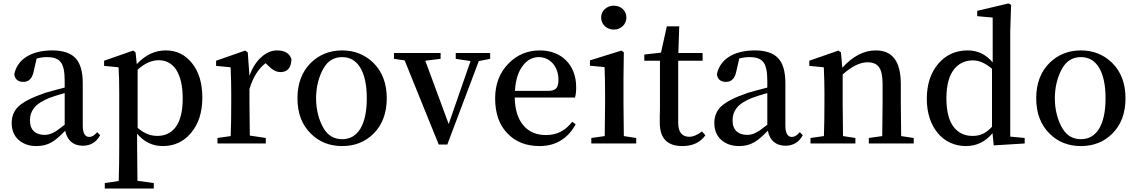

<svg xmlns="http://www.w3.org/2000/svg" viewBox="-20 -834 6608 1116"><path d="M192 15C225 15 254 8 280 -7C301 -19 327 -41 359 -74C370 -19 405 13 461 13C506 13 540 -7 562 -48L545 -66C529 -47 514 -38 499 -38C474 -38 461 -60 461 -104V-350C461 -418 447 -467 418 -497C390 -526 345 -541 284 -541C161 -541 80 -489 63 -402C67 -373 85 -358 116 -358C148 -358 168 -379 176 -420L193 -494C212 -499 232 -502 252 -502C291 -502 317 -493 332 -474C348 -455 356 -419 356 -366V-325C329 -318 289 -308 238 -293L237 -292C166 -268 116 -242 87 -215C61 -190 48 -158 48 -119C48 -77 62 -44 89 -20C116 3 150 15 192 15ZM239 -50C213 -50 193 -57 178 -70C162 -85 154 -106 154 -135C154 -162 162 -186 177 -205C194 -228 224 -247 265 -264C289 -273 319 -283 356 -293V-109C327 -86 305 -70 290 -63C273 -54 256 -50 239 -50Z M874 262V230L779 217C778 128 777 63 777 23V-57C817 -9 867 15 926 15C993 15 1047 -10 1090 -61C1134 -113 1156 -181 1156 -266C1156 -351 1136 -418 1095 -468C1056 -517 1005 -541 944 -541C880 -541 824 -514 775 -461L768 -530L754 -540L585 -481V-451L669 -443C672 -402 673 -353 673 -295V24C673 87 672 152 670 218L589 230V262ZM894 -44C853 -44 815 -60 780 -91V-429C821 -466 862 -484 902 -484C945 -484 979 -466 1004 -429C1029 -390 1042 -334 1042 -261C1042 -186 1028 -131 1000 -94C975 -61 939 -44 894 -44Z M1525 0V-32L1432 -46C1431 -121 1430 -183 1430 -232V-316C1450 -384 1481 -434 1524 -467L1537 -454C1562 -428 1586 -415 1610 -415C1651 -415 1673 -440 1674 -491C1663 -524 1635 -541 1590 -541C1558 -541 1528 -528 1499 -502C1469 -475 1446 -439 1430 -393L1420 -530L1405 -540L1236 -481V-451L1320 -443C1320 -440 1320 -435 1321 -429C1323 -378 1324 -334 1324 -296V-232C1324 -163 1323 -100 1321 -43L1244 -32V0Z M1969 15C2042 15 2102 -9 2150 -56C2202 -107 2228 -176 2228 -263C2228 -349 2202 -418 2149 -470C2100 -517 2040 -541 1969 -541C1897 -541 1837 -517 1788 -470C1735 -418 1709 -349 1709 -263C1709 -176 1735 -108 1787 -57C1835 -9 1896 15 1969 15ZM1969 -25C1923 -25 1888 -45 1863 -85C1802 -184 1802 -341 1863 -441C1888 -482 1923 -502 1969 -502C2014 -502 2049 -482 2074 -441C2099 -400 2112 -340 2112 -263C2112 -185 2099 -126 2074 -85C2049 -45 2014 -25 1969 -25Z M2580 6 2763 -479 2829 -492V-526H2629V-492L2715 -479L2588 -113L2452 -481L2541 -492V-526H2270V-492L2332 -483L2530 6Z M3116 15C3164 15 3206 4 3242 -19C3277 -41 3305 -72 3326 -112L3306 -126C3286 -101 3265 -82 3242 -70C3217 -56 3187 -49 3153 -49C3099 -49 3056 -67 3025 -102C2991 -140 2973 -195 2972 -267H3322C3327 -282 3329 -302 3329 -328C3329 -455 3245 -541 3118 -541C3047 -541 2986 -516 2937 -466C2884 -413 2858 -345 2858 -262C2858 -175 2882 -107 2930 -58C2977 -9 3039 15 3116 15ZM2973 -306C2977 -371 2993 -420 3021 -455C3046 -486 3076 -502 3111 -502C3178 -502 3226 -446 3226 -371C3226 -348 3222 -332 3215 -323C3206 -312 3191 -306 3169 -306Z M3678 0V-32L3606 -43C3605 -118 3604 -181 3604 -232V-381L3606 -530L3592 -540L3409 -483V-452L3494 -444C3496 -396 3497 -347 3497 -296V-232C3497 -182 3496 -119 3495 -43L3417 -32V0ZM3548 -801C3507 -801 3474 -772 3474 -732C3474 -692 3507 -662 3548 -662C3588 -662 3621 -692 3621 -732C3621 -772 3589 -801 3548 -801Z M3946 15C4006 15 4051 -6 4080 -48L4060 -70C4033 -49 4008 -39 3987 -39C3944 -39 3922 -66 3922 -120V-481H4064V-526H3923L3928 -681H3856L3822 -528L3725 -517V-481H3816V-217C3816 -202 3816 -184 3815 -161C3815 -143 3815 -129 3815 -120C3815 -30 3859 15 3946 15Z M4276 15C4309 15 4338 8 4364 -7C4385 -19 4411 -41 4443 -74C4454 -19 4489 13 4545 13C4590 13 4624 -7 4646 -48L4629 -66C4613 -47 4598 -38 4583 -38C4558 -38 4545 -60 4545 -104V-350C4545 -418 4531 -467 4502 -497C4474 -526 4429 -541 4368 -541C4245 -541 4164 -489 4147 -402C4151 -373 4169 -358 4200 -358C4232 -358 4252 -379 4260 -420L4277 -494C4296 -499 4316 -502 4336 -502C4375 -502 4401 -493 4416 -474C4432 -455 4440 -419 4440 -366V-325C4413 -318 4373 -308 4322 -293L4321 -292C4250 -268 4200 -242 4171 -215C4145 -190 4132 -158 4132 -119C4132 -77 4146 -44 4173 -20C4200 3 4234 15 4276 15ZM4323 -50C4297 -50 4277 -57 4262 -70C4246 -85 4238 -106 4238 -135C4238 -162 4246 -186 4261 -205C4278 -228 4308 -247 4349 -264C4373 -273 4403 -283 4440 -293V-109C4411 -86 4389 -70 4374 -63C4357 -54 4340 -50 4323 -50Z M4952 0V-32L4880 -43C4879 -118 4878 -181 4878 -232V-401C4930 -448 4978 -472 5023 -472C5053 -472 5075 -463 5089 -444C5103 -425 5110 -392 5110 -346V-232C5110 -181 5109 -118 5108 -43L5030 -32V0H5291V-32L5218 -43C5217 -118 5216 -181 5216 -232V-345C5216 -476 5168 -541 5071 -541C5001 -541 4936 -507 4876 -440L4868 -530L4853 -540L4684 -481V-451L4768 -443C4768 -440 4768 -435 4769 -429C4771 -378 4772 -334 4772 -296V-232C4772 -163 4771 -100 4769 -43L4691 -32V0Z M5594 15C5656 15 5708 -10 5749 -60L5756 11L5936 0V-32L5852 -40V-650L5857 -806L5842 -814L5660 -771V-740L5750 -732V-471C5711 -518 5662 -541 5605 -541C5536 -541 5479 -516 5435 -465C5390 -413 5367 -344 5367 -259C5367 -95 5461 15 5594 15ZM5633 -44C5587 -44 5551 -61 5524 -95C5495 -132 5481 -188 5481 -263C5481 -338 5496 -395 5527 -433C5554 -466 5590 -483 5635 -483C5671 -483 5708 -467 5746 -434V-97C5709 -58 5677 -44 5633 -44Z M6263 15C6336 15 6396 -9 6444 -56C6496 -107 6522 -176 6522 -263C6522 -349 6496 -418 6443 -470C6394 -517 6334 -541 6263 -541C6191 -541 6131 -517 6082 -470C6029 -418 6003 -349 6003 -263C6003 -176 6029 -108 6081 -57C6129 -9 6190 15 6263 15ZM6263 -25C6217 -25 6182 -45 6157 -85C6096 -184 6096 -341 6157 -441C6182 -482 6217 -502 6263 -502C6308 -502 6343 -482 6368 -441C6393 -400 6406 -340 6406 -263C6406 -185 6393 -126 6368 -85C6343 -45 6308 -25 6263 -25Z"/></svg>

Font: AllPunType SemiBold
Style: Regular
Weight: 600
Version: 1.0